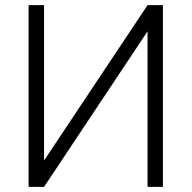

<svg xmlns="http://www.w3.org/2000/svg" viewBox="-20 -731 750 751"><path d="M557.1 -710.9H617.2V0H557.1V-608.4L152.3 0H91.8V-710.9H152.3V-103Z"/></svg>

Font: RobotoInd Light
Style: Regular
Weight: 300
Designer: Google
Version: Version 2.001151; 2014